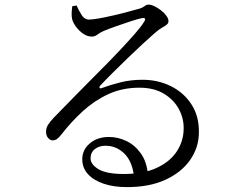

<svg xmlns="http://www.w3.org/2000/svg" viewBox="-20 -761 1040 809"><path d="M302.9 -737.6 284.6 -735Q282.5 -720.5 281.9 -706Q281.2 -691.5 284.4 -678.6Q288.4 -664.4 300.7 -647.7Q313 -631.1 330.6 -618.9Q348.1 -606.8 367.1 -606.8Q379.5 -606.8 390.9 -615.5Q402.2 -624.2 416.2 -630.3Q438.2 -639.3 469.8 -650.6Q501.5 -661.8 531.8 -671.7Q562.1 -681.6 578.1 -684.6Q587.4 -686.6 590.6 -682.8Q593.9 -679 586.6 -668.4Q574.3 -648 546.5 -616.5Q518.7 -584.9 480.6 -544.5Q442.4 -504.1 396.5 -458.3Q350.7 -412.6 302.4 -363.2Q254.2 -313.8 206.5 -265Q190.2 -247.5 182.8 -235.7Q175.4 -224 174.2 -210.3Q173 -191.5 181.9 -180.7Q190.8 -169.8 200.5 -169.6Q211.4 -169.4 219.3 -174.7Q227.2 -179.9 238.1 -193.7Q280.3 -248.1 329.2 -292.8Q378.1 -337.4 436.8 -364.5Q495.5 -391.5 567.3 -391.5Q628.8 -391.5 670.8 -366Q712.9 -340.5 734.1 -300.5Q755.4 -260.5 753.8 -216.3Q753 -166.3 725 -123.2Q696.9 -80.1 641.1 -54Q585.3 -27.9 501.5 -27.9Q428.8 -27.9 395.2 -48Q361.6 -68.2 361.6 -94Q361.6 -118.6 379.7 -132.8Q397.8 -146.9 424.4 -146.9Q470.6 -146.9 504.3 -113.6Q538 -80.3 545 -14.5L603.5 -23.9Q598.8 -78.9 573.8 -114.1Q548.7 -149.4 512.9 -166.7Q477.2 -183.9 439.1 -183.9Q390.3 -183.9 358.5 -156.9Q326.6 -129.8 326.6 -89.8Q326.6 -53.9 350.3 -27.6Q374 -1.3 416.4 13Q458.9 27.4 514.7 27.4Q610.1 27.4 677.3 -3.7Q744.5 -34.7 780.9 -86.7Q817.2 -138.8 818 -200.9Q819.6 -270.2 787.1 -320.6Q754.7 -370.9 700.1 -397.9Q645.5 -424.9 580.4 -424.9Q530.3 -424.9 486.4 -413.8Q442.5 -402.6 408.3 -389.7Q401.9 -386.9 399.6 -391Q397.3 -395.2 402.5 -400.4Q419.5 -418.9 450.2 -449.6Q480.9 -480.3 515.5 -513.7Q550.1 -547.1 581.6 -576.3Q613.2 -605.4 631.7 -621.4Q649.3 -636.9 662.3 -644.1Q675.4 -651.3 682.6 -657.2Q689.9 -663.1 689.9 -672Q689.9 -682.3 681.2 -694.3Q672.5 -706.3 659 -717Q645.5 -727.7 631 -734.6Q616.6 -741.5 605.1 -741.5Q598.6 -741.5 594 -738.4Q589.3 -735.4 583.6 -731.5Q577.8 -727.5 566.5 -724.3Q549.2 -719.6 520.3 -711.7Q491.5 -703.8 458.9 -696.3Q426.4 -688.7 398 -683.6Q369.5 -678.5 355 -678.5Q336 -678.5 324.1 -697.5Q312.1 -716.5 302.9 -737.6Z"/></svg>

Font: Source Han Serif JP VF
Style: Regular
Weight: 250
Designer: Ryoko NISHIZUKA 西塚涼子 (kana & ideographs); Frank Grießhammer (Latin, Greek & Cyrillic); Wenlong ZHANG 张文龙 (bopomofo); San
Foundry: Adobe
Version: Version 2.001;hotconv 1.1.0;makeotfexe 2.6.0